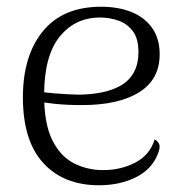

<svg xmlns="http://www.w3.org/2000/svg" viewBox="-20 -537 545 570"><path d="M274 13Q169 13 108.5 -53Q48 -119 48 -248Q48 -372 107.5 -444.5Q167 -517 280 -517Q332 -517 371 -501Q410 -485 432 -453.5Q454 -422 454 -376Q454 -301 393 -263Q332 -225 223 -225Q180 -225 145 -228.5Q110 -232 75 -239L76 -268Q103 -263 140 -260Q177 -257 210 -256Q250 -256 283.5 -263Q317 -270 341 -284.5Q365 -299 378 -323.5Q391 -348 391 -382Q391 -423 374 -445Q357 -467 331 -476Q305 -485 277 -485Q203 -485 157 -428Q111 -371 111 -255Q111 -170 135 -121.5Q159 -73 199 -52.5Q239 -32 286 -32Q339 -32 382 -54.5Q425 -77 439 -123Q448 -119 452.5 -109Q457 -99 447 -76Q428 -32 381 -9.5Q334 13 274 13Z"/></svg>

Font: Arima Light
Style: Regular
Weight: 300
Designer: Joana Correia and Natanael Gama
Foundry: NDISCOVER
Version: Version 1.101;gftools[0.9.23]